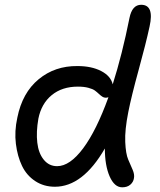

<svg xmlns="http://www.w3.org/2000/svg" viewBox="-20 -738 677 811"><path d="M211.9 50.8Q165 50.8 128.7 26.9Q92.3 2.9 73 -37.4Q53.7 -77.6 47.1 -130.4Q40.5 -183.1 53.2 -241.2Q74.2 -346.2 143.1 -403.1Q211.9 -460 307.1 -459Q366.7 -459 407.2 -438Q447.8 -417 456.1 -381.8Q496.1 -507.8 526.9 -662.1Q538.1 -717.8 576.2 -717.8Q632.3 -717.8 611.8 -626Q596.2 -553.7 565.7 -442.9Q535.2 -332 522 -265.1Q506.8 -189 509 -138.4Q511.2 -87.9 521.5 -64.2Q531.7 -40.5 540.3 -20.8Q548.8 -1 545.9 14.2Q543.5 30.8 530.5 42Q517.6 53.2 496.1 53.2Q463.4 53.2 443.1 7.1Q422.9 -39.1 422.9 -110.8Q329.6 50.8 211.9 50.8ZM142.1 -236.8Q132.3 -180.2 137.5 -135.5Q142.6 -90.8 164.8 -63.5Q187 -36.1 221.2 -36.1Q274.9 -36.1 331.1 -111.3Q387.2 -186.5 438 -327.1Q430.2 -325.2 428.2 -325.2Q418.9 -325.2 411.6 -330.1Q404.3 -335 397.2 -341.8Q390.1 -348.6 380.9 -355.5Q371.6 -362.3 353 -367.2Q334.5 -372.1 309.1 -372.1Q242.2 -372.1 198.5 -336.2Q154.8 -300.3 142.1 -236.8Z"/></svg>

Font: Shantell Sans Bouncy
Style: Italic
Weight: 400
Italic angle: -11.31°
Designer: Stephen Nixon, Anya Danilova, Shantell Martin
Foundry: Arrow Type
Version: Version 1.006;[9816181b4]